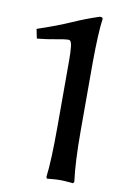

<svg xmlns="http://www.w3.org/2000/svg" viewBox="-87 -813 582 874"><g transform="rotate(10 204.0 -376.0)"><path d="M28.3 -655.3Q121.1 -686.5 181.6 -713.4Q242.2 -740.2 302.7 -759.8H303.7Q307.6 -759.8 312 -758.8Q316.4 -757.8 316.4 -750Q307.6 -691.4 306.6 -548.8V-234.4Q306.6 -87.9 318.4 0V1L313.5 7.8H310.5L291 5.9Q271.5 3.9 253.9 3.9Q236.3 3.9 215.8 5.9L195.3 7.8H192.4L189.5 0Q199.2 -74.2 199.2 -234.4V-542Q199.2 -577.1 196.3 -604.5Q193.4 -631.8 180.7 -631.8Q163.1 -631.8 122.6 -624Q82 -616.2 40 -612.3H37.1Z"/></g></svg>

Font: GenEi LateMin v2
Style: Medium
Weight: 500
Designer: o_tamon (Modified)
Foundry: o_tamon / Adobe Systems Incorporated / FONT 910 / Philipp H. Poll
Version: Version 2.1;Original Version 1.004